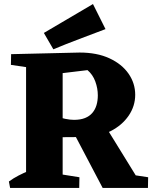

<svg xmlns="http://www.w3.org/2000/svg" viewBox="-20 -930 759 950"><path d="M261 -251 252 -357Q278 -347 302.5 -342Q327 -337 346 -337Q378 -337 400.5 -346Q423 -355 437 -371.5Q451 -388 457.5 -410Q464 -432 464 -458Q464 -493 451.5 -527Q439 -561 413 -583L280 -567L35 -662L374 -670Q460 -670 521.5 -641.5Q583 -613 616 -565.5Q649 -518 649 -461Q649 -405 616.5 -357.5Q584 -310 527 -281Q470 -252 395 -252ZM30 0 24 -32Q46 -48 71 -61Q96 -74 123 -85L124 0ZM232 0 235 -75 373 -53 372 0ZM109 0V-662H290V0ZM572 0 575 -74 713 -53 712 0ZM156 -591 34 -609 35 -662H157ZM488 0 335 -291 505 -300 690 0ZM244 -686 197 -767 440 -910 502 -786Q439 -762 372.5 -737Q306 -712 244 -686Z"/></svg>

Font: Eczar
Style: Bold
Weight: 700
Designer: Vaibhav Singh
Foundry: Rosetta Type Foundry
Version: Version 2.000